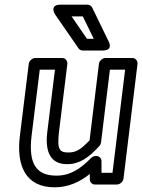

<svg xmlns="http://www.w3.org/2000/svg" viewBox="-20 -764 608 821"><path d="M115 -183 150 -466H215L182 -198C172 -113 197 -62 267 -62C320 -62 360 -90 405 -140C409 -144 411 -150 412 -155L450 -466H515L461 -25H414V-75C414 -88 403 -97 392 -97H389C382 -97 374 -93 369 -88C322 -40 279 -13 221 -13C134 -13 101 -65 115 -183ZM65 -183C49 -53 91 37 214 37C271 37 320 15 364 -20V3C364 14 373 25 386 25H480C491 25 506 15 508 0L568 -491C569 -502 561 -516 546 -516H431C420 -516 405 -506 403 -491L363 -164C325 -124 305 -112 273 -112C237 -112 223 -121 232 -198L268 -491C269 -502 261 -516 246 -516H131C120 -516 105 -506 103 -491ZM352 -598 286 -694H334L381 -598ZM316 -557C320 -551 327 -548 334 -548H419C466 -548 445 -586 445 -586L374 -732C370 -739 363 -744 354 -744H239C189 -744 215 -703 215 -703Z"/></svg>

Font: Falling Sky
Style: OuObl
Weight: 400
Designer: Paul D. Hunt
Foundry: Adobe Systems Incorporated
Version: Version 1.02